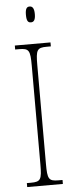

<svg xmlns="http://www.w3.org/2000/svg" viewBox="-61 -934 374 965"><g transform="rotate(-5 126.5 -451.5)"><path d="M127 -823C140 -823 150 -831 150 -863C150 -894 140 -903 127 -903C113 -903 105 -894 105 -863C105 -831 113 -823 127 -823ZM36 0H216V-20H196C146 -20 140 -31 140 -108V-606C140 -683 146 -694 196 -694H216V-714H36V-694H56C106 -694 112 -683 112 -606V-108C112 -31 106 -20 56 -20H36Z"/></g></svg>

Font: Noto Serif Armenian ExtraCondensed Thin
Style: Regular
Weight: 100
Width: 2
Designer: Monotype Design Team
Foundry: Monotype Imaging Inc.
Version: Version 2.008